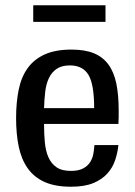

<svg xmlns="http://www.w3.org/2000/svg" viewBox="-20 -698 512 728"><path d="M249 10Q189 10 149 -8Q109 -26 85 -60Q61 -94 51 -142Q41 -190 41 -250Q41 -310 51 -358.5Q61 -407 85.5 -440.5Q110 -474 150.5 -492Q191 -510 251 -510Q302 -510 336 -496Q370 -482 391 -453.5Q412 -425 421 -381.5Q430 -338 430 -279Q430 -267 430 -254.5Q430 -242 429 -228H147Q147 -191 150 -158.5Q153 -126 163.5 -102Q174 -78 194 -64Q214 -50 249 -50Q278 -50 295.5 -59.5Q313 -69 322 -83.5Q331 -98 334 -115Q337 -132 338 -148H429Q426 -119 416.5 -90.5Q407 -62 386.5 -39.5Q366 -17 333 -3.5Q300 10 249 10ZM245 -450Q214 -450 195 -437Q176 -424 165.5 -402Q155 -380 151.5 -350.5Q148 -321 147 -288H337Q337 -378 315.5 -414Q294 -450 245 -450ZM106 -678H380V-615H106Z"/></svg>

Font: Hermeneus One
Style: Regular
Weight: 400
Designer: Rodrigo Fuenzalida, Pablo Impallari
Foundry: Pablo Impallari, Rodrigo Fuenzalida
Version: Version 1.002; ttfautohint (v0.93) -l 8 -r 50 -G 200 -x 14 -